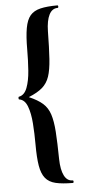

<svg xmlns="http://www.w3.org/2000/svg" viewBox="-58 -758 405 907"><g transform="rotate(-5 144.5 -304.0)"><path d="M32 -298Q29 -298 29 -304.5Q29 -311 32 -311Q58 -316 70.5 -349Q83 -382 86.5 -430.5Q90 -479 90 -529Q90 -592 97 -631Q104 -670 121 -690Q138 -710 169.5 -717.5Q201 -725 250 -725Q254 -725 254 -719Q254 -713 250 -713Q224 -713 210 -685.5Q196 -658 195 -607Q194 -527 190.5 -475.5Q187 -424 176.5 -393Q166 -362 143 -342Q120 -322 78 -305Q120 -287 143 -266.5Q166 -246 176.5 -214Q187 -182 190.5 -131Q194 -80 195 -1Q196 50 210 77.5Q224 105 250 105Q254 105 254 111Q254 117 250 117Q200 117 168.5 109.5Q137 102 120 81Q103 60 96.5 21.5Q90 -17 90 -80Q90 -131 86.5 -179.5Q83 -228 70.5 -261Q58 -294 32 -298Z"/></g></svg>

Font: Cormorant Garamond Light
Style: Bold
Weight: 700
Version: Version 4.001